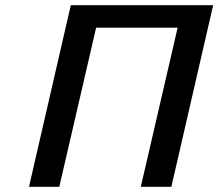

<svg xmlns="http://www.w3.org/2000/svg" viewBox="-20 -715 836 735"><path d="M91 0 251 -695H796L636 0H519L660 -609H348L207 0Z"/></svg>

Font: Coval
Style: Medium Italic
Weight: 500
Foundry: Context Ltd
Version: Version 001.000